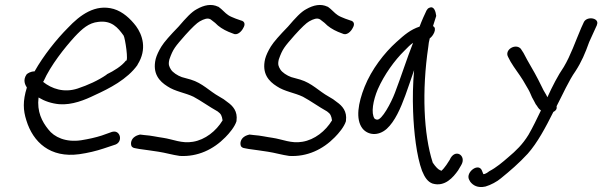

<svg xmlns="http://www.w3.org/2000/svg" viewBox="-20 -591 2422 772"><path d="M87 -292C71 -269 81 -250 88 -239C71 -184 73 -148 86 -107C113 -19 182 45 299 29C334 24 367 16 397 6L439 -8C477 -17 465 -70 432 -61H431L389 -46C364 -38 337 -32 306 -27C245 -18 198 -39 174 -71C149 -102 128 -142 135 -199C160 -184 187 -175 218 -172C270 -168 321 -189 362 -209C419 -235 492 -272 533 -330V-331C573 -394 552 -452 527 -486C504 -516 474 -544 437 -555C363 -576 302 -531 253 -479C208 -434 155 -368 119 -304C103 -304 91 -296 87 -292ZM153 -262 155 -264C184 -329 240 -399 280 -443C311 -476 337 -499 375 -503C429 -510 454 -480 477 -448C483 -439 498 -341 486 -347C469 -325 438 -306 409 -292V-291C374 -267 334 -249 292 -235C237 -217 188 -234 153 -262Z M931 -106C936 -143 917 -165 894 -181C886 -188 874 -196 861 -203C823 -224 794 -257 747 -271L711 -281C694 -287 674 -300 667 -312C660 -324 656 -331 661 -352C676 -395 684 -403 725 -450C752 -480 772 -499 783 -505C801 -515 815 -520 827 -513L845 -499C859 -484 878 -472 899 -463L917 -456C933 -447 951 -463 959 -480C965 -490 967 -505 948 -509L928 -516C916 -521 905 -525 898 -530C884 -539 874 -553 858 -564H857C830 -577 801 -571 771 -554C750 -543 728 -519 698 -484C664 -449 640 -422 629 -404C618 -386 610 -369 606 -354C592 -295 621 -264 653 -244C684 -223 725 -218 758 -202C788 -186 821 -162 855 -143C869 -133 872 -126 875 -107C849 -64 805 -29 756 -21C711 -13 676 -31 635 -37C612 -40 589 -46 560 -48L543 -50C542 -50 528 -46 523 -42C507 -32 504 -14 509 -3C512 1 516 4 524 5L540 8C567 11 593 16 617 19C644 23 674 32 703 36C775 40 838 10 886 -39C902 -55 924 -81 931 -104Z M1371 -106C1376 -143 1357 -165 1334 -181C1326 -188 1314 -196 1301 -203C1263 -224 1234 -257 1187 -271L1151 -281C1134 -287 1114 -300 1107 -312C1100 -324 1096 -331 1101 -352C1116 -395 1124 -403 1165 -450C1192 -480 1212 -499 1223 -505C1241 -515 1255 -520 1267 -513L1285 -499C1299 -484 1318 -472 1339 -463L1357 -456C1373 -447 1391 -463 1399 -480C1405 -490 1407 -505 1388 -509L1368 -516C1356 -521 1345 -525 1338 -530C1324 -539 1314 -553 1298 -564H1297C1270 -577 1241 -571 1211 -554C1190 -543 1168 -519 1138 -484C1104 -449 1080 -422 1069 -404C1058 -386 1050 -369 1046 -354C1032 -295 1061 -264 1093 -244C1124 -223 1165 -218 1198 -202C1228 -186 1261 -162 1295 -143C1309 -133 1312 -126 1315 -107C1289 -64 1245 -29 1196 -21C1151 -13 1116 -31 1075 -37C1052 -40 1029 -46 1000 -48L983 -50C982 -50 968 -46 963 -42C947 -32 944 -14 949 -3C952 1 956 4 964 5L980 8C1007 11 1033 16 1057 19C1084 23 1114 32 1143 36C1215 40 1278 10 1326 -39C1342 -55 1364 -81 1371 -104Z M1499 -232C1525 -291 1567 -349 1606 -387C1619 -400 1629 -411 1641 -419C1616 -356 1593 -283 1568 -218C1553 -178 1515 -107 1496 -110C1493 -110 1490 -111 1486 -114C1471 -136 1480 -187 1499 -232ZM1721 -486C1726 -502 1730 -515 1734 -527C1732 -543 1726 -568 1707 -560C1701 -558 1698 -554 1695 -549C1689 -537 1675 -506 1667 -484C1631 -472 1607 -452 1574 -422C1525 -378 1474 -312 1446 -242C1420 -177 1409 -112 1437 -75C1458 -48 1500 -42 1535 -73C1568 -103 1591 -156 1610 -208C1622 -241 1633 -274 1645 -309C1640 -252 1639 -197 1641 -143C1644 -60 1655 37 1677 96C1688 123 1700 140 1719 147C1769 162 1803 121 1822 94L1835 72C1857 34 1809 3 1788 52L1775 72C1767 83 1761 91 1754 96H1753V94H1749V93C1743 91 1732 81 1720 63C1683 -51 1676 -227 1702 -402C1703 -415 1705 -425 1708 -437C1720 -444 1740 -477 1721 -486Z M2369 -466 2380 -490V-491C2392 -518 2342 -528 2328 -503L2317 -479C2293 -423 2275 -369 2247 -322C2223 -287 2201 -244 2181 -200C2175 -214 2167 -223 2160 -239L2144 -271C2127 -305 2103 -342 2085 -378L2074 -395C2053 -418 2007 -391 2023 -362L2033 -343C2049 -316 2067 -294 2083 -268L2104 -232C2110 -222 2114 -211 2119 -200C2124 -190 2130 -181 2134 -172C2142 -163 2143 -155 2155 -147C2138 -112 2123 -80 2105 -49C2081 -10 2055 15 2024 41C2001 61 1975 83 1948 97C1933 109 1923 111 1923 108L1919 98C1907 59 1851 101 1866 131L1871 140C1882 154 1900 166 1932 159C1953 153 1979 139 1994 126C2031 96 2067 65 2102 27C2141 -17 2174 -79 2205 -141C2211 -144 2217 -149 2218 -155C2219 -159 2218 -161 2218 -164C2242 -210 2267 -267 2294 -305C2318 -342 2333 -377 2349 -422Z"/></svg>

Font: Stray Cat
Style: BdCnObl
Weight: 700
Version: Version 1.0